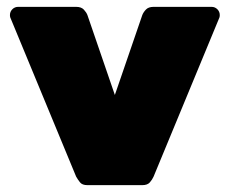

<svg xmlns="http://www.w3.org/2000/svg" viewBox="-20 -540 670 560"><path d="M235 0Q220 0 213.5 -8Q207 -16 202 -25L10 -489Q9 -492 9 -496Q9 -506 16 -513Q23 -520 33 -520H202Q217 -520 224.5 -512Q232 -504 235 -496L315 -263L395 -496Q398 -504 405.5 -512Q413 -520 428 -520H597Q607 -520 614 -513Q621 -506 621 -496Q621 -492 620 -489L428 -25Q424 -16 417 -8Q410 0 395 0Z"/></svg>

Font: Rubik Light Black
Style: Regular
Weight: 900
Version: Version 2.104